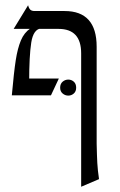

<svg xmlns="http://www.w3.org/2000/svg" viewBox="-20 -476 457 731"><path d="M348 -298V71Q349 118 350.5 145Q352 172 357 206L289 235V-273Q289 -366 203 -366H32L87 -456Q90 -444 95.5 -439Q101 -434 112 -434H226Q348 -434 348 -298ZM204 -177 174 -113H25L55 -177ZM96 -368H137Q107 -365 99 -314Q91 -263 91 -162L25 -113Q33 -202 40 -247Q47 -292 59.5 -322Q72 -352 96 -368ZM209 -142Q209 -157 218.5 -165Q228 -173 240 -173Q252 -173 261 -165Q270 -157 270 -142Q270 -128 261 -120Q252 -112 240 -112Q228 -112 218.5 -120Q209 -128 209 -142Z"/></svg>

Font: BellefairVN
Style: Regular
Weight: 400
Designer: Nick Shinn, Liron Lavi Turkenic
Foundry: Shinntype
Version: Version 1.003